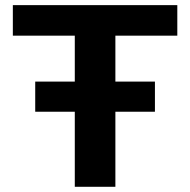

<svg xmlns="http://www.w3.org/2000/svg" viewBox="-20 -717 730 737"><path d="M422.9 0H267.1V-288.1H115.2V-403.8H267.1V-580.1H29.3V-697.3H660.6V-580.1H422.9V-403.8H574.7V-288.1H422.9Z"/></svg>

Font: Lunasima
Style: Bold
Weight: 700
Designer: The DocRepair Project, Monotype Design Team
Foundry: Google
Version: Version 2.009